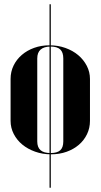

<svg xmlns="http://www.w3.org/2000/svg" viewBox="-20 -719 475 907"><path d="M220 -699V168H214V-699ZM214 -505Q254 -505 289 -492.5Q324 -480 349.5 -458.5Q375 -437 390 -408Q405 -379 405 -346V-148Q405 -114 391 -85Q377 -56 352.5 -35Q328 -14 294.5 -2Q261 10 221 10Q181 10 146 -2.5Q111 -15 85.5 -36Q60 -57 45 -86Q30 -115 30 -148V-346Q30 -380 44 -409Q58 -438 83 -459.5Q108 -481 141.5 -493Q175 -505 214 -505ZM219 -499Q188 -499 172 -485Q156 -471 156 -443V-51Q156 -23 171.5 -9.5Q187 4 219 4Q250 4 264.5 -9Q279 -22 279 -51V-443Q279 -472 264.5 -485.5Q250 -499 219 -499Z"/></svg>

Font: Moniqa Black
Style: Regular
Weight: 900
Designer: Rajesh Rajput
Foundry: Rajesh Rajput
Version: Version 1.000